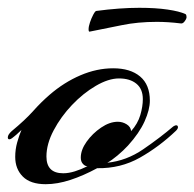

<svg xmlns="http://www.w3.org/2000/svg" viewBox="-40 -463 498 492"><path d="M77 9Q38 9 18.5 -10.5Q-1 -30 -1 -61Q-1 -80 4 -98Q9 -116 15 -130Q8 -123 1.5 -117.5Q-5 -112 -9 -109Q-13 -106 -16 -106Q-20 -106 -20 -111Q-20 -118 -10 -127Q25 -156 45 -178.5Q65 -201 87 -220Q124 -252 166 -270Q208 -288 250 -288Q294 -288 319 -267Q344 -246 344 -205Q344 -182 330.5 -152Q317 -122 288 -90Q276 -77 261 -64.5Q246 -52 235 -46Q284 -51 327 -80.5Q370 -110 404 -139Q409 -142 411 -142Q416 -142 416 -137Q416 -133 411 -128Q368 -87 318.5 -59Q269 -31 209 -32Q174 -13 140.5 -2Q107 9 77 9ZM122 -19Q136 -19 152 -24Q168 -29 184 -37Q178 -37 172.5 -43Q167 -49 167 -59Q167 -79 182 -100Q197 -121 219 -136Q241 -151 262 -151Q274 -151 284.5 -144.5Q295 -138 296 -127Q313 -146 319.5 -168Q326 -190 326 -209Q326 -235 309.5 -248.5Q293 -262 265 -262Q238 -262 205.5 -243Q173 -224 144.5 -194Q116 -164 97.5 -129Q79 -94 79 -62Q79 -19 122 -19ZM190 -382Q187 -381 187 -388Q187 -395 190.5 -405.5Q194 -416 199 -425.5Q204 -435 207 -435Q237 -439 264.5 -441Q292 -443 317 -443Q359 -443 389.5 -438.5Q420 -434 435 -427Q438 -426 438 -418Q437 -413 432.5 -407.5Q428 -402 423 -403Q407 -405 391.5 -406Q376 -407 362 -407Q313 -407 272 -398.5Q231 -390 190 -382Z"/></svg>

Font: Arizonia
Style: Regular
Weight: 400
Designer: Robert E. Leuschke
Foundry: Robert E. Leuschke
Version: Version 1.010; ttfautohint (v1.8.4.7-5d5b)